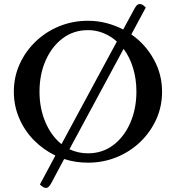

<svg xmlns="http://www.w3.org/2000/svg" viewBox="-20 -786 864 943"><path d="M625 -617Q693 -570 734.5 -496Q776 -422 776 -336Q776 -263 747.5 -200Q719 -137 669 -89Q619 -41 553 -14Q487 13 412 13Q351 13 295 -5L232 113Q220 137 206 137Q193 137 176 120L252 -22Q192 -51 146 -98Q100 -145 74 -206Q48 -267 48 -336Q48 -408 76.5 -471Q105 -534 155 -582Q205 -630 271 -657Q337 -684 412 -684Q459 -684 503 -672.5Q547 -661 585 -641L642 -746Q649 -758 654 -762Q659 -766 666 -766Q678 -766 687 -757.5Q696 -749 696 -749ZM412 -638Q341 -638 287.5 -597.5Q234 -557 204 -488.5Q174 -420 174 -336Q174 -254 203 -186Q232 -118 282 -78L554 -582Q525 -608 489 -623Q453 -638 412 -638ZM650 -336Q650 -398 633.5 -452Q617 -506 587 -546L321 -53Q364 -33 412 -33Q483 -33 536.5 -73.5Q590 -114 620 -183Q650 -252 650 -336Z"/></svg>

Font: Sedan
Style: Regular
Weight: 400
Designer: Sebastian Salazar
Foundry: Sebastian Salazar
Version: Version 1.100; ttfautohint (v1.8.4.7-5d5b)